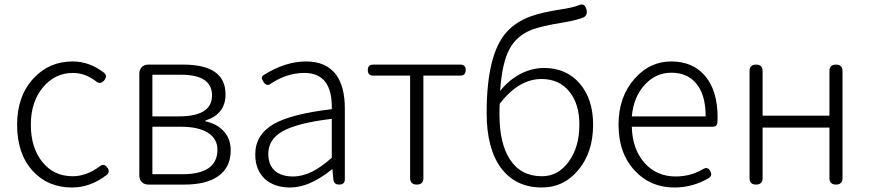

<svg xmlns="http://www.w3.org/2000/svg" viewBox="-20 -820 3863 853"><path d="M300 13Q193 13 126 -60Q56 -136 56 -266Q56 -394 130 -473Q199 -547 303 -547Q377 -547 442 -497Q459 -482 443 -463Q425 -442 405 -460Q357 -496 304 -496Q224 -496 170.5 -431.5Q117 -367 117 -266Q117 -164 168 -100.5Q219 -37 303 -37Q363 -37 422 -80Q442 -97 457 -75Q471 -56 453 -42Q381 13 300 13Z M640 0Q621 0 610 -11Q599 -22 599 -41V-492Q599 -511 610 -522Q621 -533 640 -533H794Q982 -533 982 -401Q982 -313 893 -285V-281Q942 -270 970 -241Q1005 -207 1005 -152Q1005 -76 949 -37Q896 0 800 0H699ZM657 -46H723H790Q946 -46 946 -155Q946 -203 904 -230Q862 -257 782 -257H657ZM657 -303H775Q922 -303 922 -396Q922 -488 784 -488H720H657Z M1269 13Q1201 13 1159 -23Q1114 -63 1114 -134Q1114 -221 1196 -269Q1275 -314 1454 -335Q1458 -496 1332 -496Q1254 -496 1181 -447Q1164 -435 1150 -457Q1143 -468 1143 -474Q1143 -481 1152 -487Q1248 -547 1340 -547Q1430 -547 1474 -487Q1512 -434 1512 -338V-169V-24Q1512 0 1487 0Q1463 0 1461 -23L1457 -68H1455Q1356 13 1269 13ZM1281 -36Q1324 -36 1366 -57Q1405 -76 1454 -119V-205V-292Q1301 -274 1234 -236Q1172 -200 1172 -137Q1172 -85 1204 -59Q1233 -36 1281 -36Z M1832 0Q1802 0 1802 -29V-484H1638Q1614 -484 1614 -509Q1614 -533 1638 -533H1831H2025Q2049 -533 2049 -509Q2049 -484 2025 -484H1861V-29Q1861 0 1832 0Z M2388 13Q2271 13 2206.5 -73Q2142 -159 2142 -318Q2142 -581 2232 -679Q2272 -723 2337 -747Q2386 -765 2476 -779Q2524 -786 2552 -797Q2578 -809 2586 -776Q2591 -753 2573 -743Q2548 -732 2488 -721Q2381 -704 2338 -686Q2275 -660 2244 -603Q2210 -540 2202 -416Q2241 -465 2292 -491.5Q2343 -518 2397 -518Q2496 -518 2555.5 -449Q2615 -380 2615 -266Q2615 -141 2547 -62Q2483 13 2388 13ZM2388 -37Q2459 -37 2506 -101Q2554 -166 2554 -266Q2554 -357 2511 -411Q2466 -469 2386 -469Q2285 -469 2200 -359Q2199 -344 2199 -311Q2199 -182 2246 -111Q2294 -37 2388 -37Z M2976 13Q2870 13 2801 -61Q2728 -138 2728 -266Q2728 -391 2800 -471Q2867 -547 2962 -547Q3059 -547 3113.5 -481.5Q3168 -416 3168 -299Q3168 -282 3167 -274Q3165 -257 3147 -257H2976H2787Q2789 -159 2842.5 -97.5Q2896 -36 2982 -36Q3048 -36 3102 -68Q3125 -82 3136 -59Q3146 -40 3129 -29Q3058 13 2976 13ZM2787 -303H2951H3115Q3115 -398 3074 -448Q3034 -497 2963 -497Q2895 -497 2847 -446Q2795 -392 2787 -303Z M3339 0Q3310 0 3310 -29V-504Q3310 -533 3339 -533Q3368 -533 3368 -504V-306H3665V-504Q3665 -533 3694 -533Q3723 -533 3723 -504V-29Q3723 0 3694 0Q3665 0 3665 -29V-253H3516H3368V-29Q3368 0 3339 0Z"/></svg>

Font: GenSenRounded TW L
Style: Regular
Weight: 300
Version: Version 1.501;PS 1;hotconv 16.6.51;makeotf.lib2.5.65220